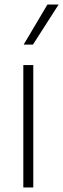

<svg xmlns="http://www.w3.org/2000/svg" viewBox="-20 -828 279 848"><path d="M83 0V-540.5H127V0ZM84.5 -631 189.5 -808H239L125.5 -631Z"/></svg>

Font: Encode Sans ExtraLight
Style: Regular
Weight: 275
Designer: Multiple Designers
Foundry: Impallari Type
Version: Version 2.000